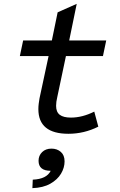

<svg xmlns="http://www.w3.org/2000/svg" viewBox="-20 -682 620 996"><path d="M335 12Q179 12 179 -116Q179 -131 181 -145.5Q183 -160 185 -172L232 -391H83L100 -472H249L279 -618L378 -662L339 -472H531L514 -391H322L277 -178Q274 -166 272.5 -154.5Q271 -143 271 -133Q271 -101 290 -86.5Q309 -72 348 -72Q407 -72 469 -103L490 -25Q416 12 335 12ZM148 294 150 250Q222 247 243 204Q180 204 180 152Q180 125 198.5 107Q217 89 247 89Q276 89 295.5 106Q315 123 315 155Q315 188 296.5 219Q278 250 241 271Q204 292 148 294Z"/></svg>

Font: Sometype Mono Medium
Style: Italic
Weight: 500
Italic angle: -12°
Monospace: yes
Designer: Ryoichi Tsunekawa
Foundry: Dharma Type
Version: Version 1.000; ttfautohint (v1.8.3)